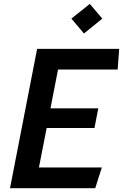

<svg xmlns="http://www.w3.org/2000/svg" viewBox="-20 -986 660 1006"><path d="M32.5 0H479L513.5 -108.5H184L224.5 -315.5H475L495 -418.5H244.5L284 -621.5H596.5L604.5 -730H174.5ZM354 -888.5 420 -810.5 516 -888.5 450.5 -965.5Z"/></svg>

Font: Monaspace Krypton SemiBold
Style: Italic
Weight: 600
Italic angle: -11°
Designer: Riley Cran & the Lettermatic Team
Foundry: Lettermatic
Version: Version 1.101 (Monaspace Krypton)